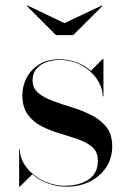

<svg xmlns="http://www.w3.org/2000/svg" viewBox="-20 -692 484 722"><path d="M52 10V-130H54.5Q55.5 -93 80.2 -61.8Q105 -30.5 143.8 -12Q182.5 6.5 225.5 6.5Q255.5 6.5 283.8 -2.5Q312 -11.5 330 -32.2Q348 -53 348 -88.5Q348 -120.5 327.5 -138.5Q307 -156.5 274.8 -167.8Q242.5 -179 206 -189.8Q169.5 -200.5 137.2 -216.8Q105 -233 84.5 -261Q64 -289 64 -335Q64 -367 79.2 -397.8Q94.5 -428.5 125.5 -448.8Q156.5 -469 203.5 -469Q240 -469 270 -457Q300 -445 321.5 -425.5L366 -470H369V-330H366Q366 -362.5 345 -393.8Q324 -425 287.8 -445.8Q251.5 -466.5 204.5 -466.5Q176 -466.5 152.8 -457.8Q129.5 -449 116 -432Q102.5 -415 102.5 -390.5Q102.5 -360.5 124 -342.5Q145.5 -324.5 179.8 -312Q214 -299.5 252.2 -287.8Q290.5 -276 324.5 -258.8Q358.5 -241.5 380.2 -214Q402 -186.5 402 -142Q402 -97.5 379.5 -63.2Q357 -29 318.2 -9.5Q279.5 10 231 10Q193.5 10 160 -2.5Q126.5 -15 101.5 -36.5L54.5 10ZM190.5 -560 80.5 -670 83 -671.5 222.5 -605 363 -671.5 365.5 -670 255.5 -560Z"/></svg>

Font: Bodoni Moda 72pt
Style: Regular
Weight: 400
Designer: Owen Earl
Foundry: indestructible type
Version: Version 2.005